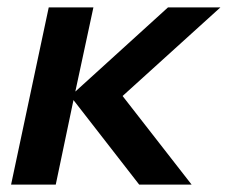

<svg xmlns="http://www.w3.org/2000/svg" viewBox="-20 -500 629 520"><path d="M112 -480H233L184 -252L435 -480H577L312 -240L499 0H357L179 -229L131 0H10Z"/></svg>

Font: Prompt Medium
Style: Italic
Weight: 500
Italic angle: -12°
Designer: Katatrad Team
Foundry: CadsonDemak
Version: Version 1.001